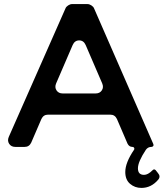

<svg xmlns="http://www.w3.org/2000/svg" viewBox="-20 -720 802 941"><path d="M731 -15Q734 -9 731 -4.5Q728 0 722 0Q705 0 695 14Q656 73 656 105Q656 137 686 137Q705 137 727 115Q735 106 743 114L754 128Q769 145 755 161Q721 201 673 201Q641 201 617.5 181Q594 161 594 123Q594 77 637 14Q640 10 637.5 5Q635 0 629 0Q613 0 605 -16L553 -137Q543 -158 521 -158H215Q193 -158 183 -137L133 -21Q123 0 101 0H55Q35 0 25 -15Q15 -30 23 -49L301 -679Q304 -687 314 -693.5Q324 -700 333 -700H409Q418 -700 428 -693.5Q438 -687 441 -679ZM255 -311Q247 -292 257 -277Q267 -262 287 -262H449Q469 -262 479 -277Q489 -292 481 -311L400 -499Q390 -522 368 -522Q346 -522 336 -499Z"/></svg>

Font: Trueno
Style: Round
Weight: 400
Designer: Julieta Ulanovsky, Jasper
Foundry: Julieta Ulanovsky, Cannot Into Space Fonts
Version: Version 3.001